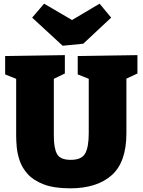

<svg xmlns="http://www.w3.org/2000/svg" viewBox="-20 -1010 776 1045"><path d="M403 -705 728 -710V-610L668 -582V-285Q668 -127 587.5 -56Q507 15 362 15Q274 15 218 -6.5Q162 -28 131 -62.5Q100 -97 87 -136Q74 -175 71 -210.5Q68 -246 68 -270V-581L8 -605V-705L333 -710V-610L273 -581V-270Q273 -203 290.5 -171.5Q308 -140 365 -140Q424 -140 443.5 -174.5Q463 -209 463 -285V-581L403 -605ZM522 -990 585 -914 433 -772 321 -761 155 -914 220 -990 372 -901Z"/></svg>

Font: Bitter Black
Style: Regular
Weight: 900
Designer: Sol Matas, and Bitter project Authors
Foundry: Sol Matas
Version: Version 2.001